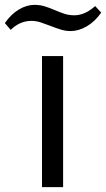

<svg xmlns="http://www.w3.org/2000/svg" viewBox="-96 -771 437 791"><path d="M-76 -676Q-50 -713 -18 -732Q14 -751 46 -751Q69 -751 89.5 -744.5Q110 -738 129.5 -729.5Q149 -721 168.5 -714.5Q188 -708 210 -708Q254 -708 296 -746L321 -719Q295 -682 261.5 -662.5Q228 -643 195 -643Q174 -643 153.5 -649.5Q133 -656 112.5 -664Q92 -672 72.5 -678.5Q53 -685 33 -685Q11 -685 -10 -676.5Q-31 -668 -52 -648ZM77 -540H164V0H77Z"/></svg>

Font: Encode Sans Normal
Style: Regular
Weight: 400
Designer: Pablo Impallari, Andres Torresi
Foundry: Pablo Impallari, Andres Torresi
Version: Version 1.000; ttfautohint (v1.00) -l 8 -r 50 -G 200 -x 14 -